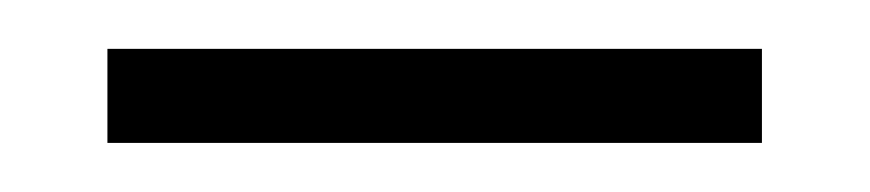

<svg xmlns="http://www.w3.org/2000/svg" viewBox="-20 -604 358 79"><path d="M24.2 -545.2V-583.9H293.5V-545.2Z"/></svg>

Font: Playfair 9pt
Style: Regular
Weight: 400
Designer: Claus Eggers Sørensen
Foundry: Claus Eggers Sørensen
Version: Version 2.203